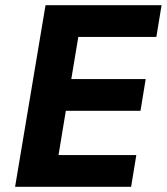

<svg xmlns="http://www.w3.org/2000/svg" viewBox="-20 -718 641 738"><path d="M38 0 155 -698H601L581 -576H281L254 -414H540L520 -292H233L205 -122H504L484 0Z"/></svg>

Font: IBM Plex Mono
Style: Bold Italic
Weight: 700
Italic angle: -9°
Monospace: yes
Designer: Mike Abbink, Paul van der Laan, Pieter van Rosmalen
Foundry: Bold Monday
Version: Version 2.3